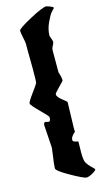

<svg xmlns="http://www.w3.org/2000/svg" viewBox="-143 -895 555 1035"><g transform="rotate(-15 135.0 -378.0)"><path d="M210 -324 206 -181Q206 -160 207 -159Q181 -138 181 -120Q181 -110 196 -107Q211 -104 211 -103Q210 -85 210 -40.5Q210 4 219 17.5Q228 31 238 41.5Q248 52 254 57.5Q260 63 260 65Q260 71 238.5 83.5Q217 96 203.5 96Q190 96 120.5 57Q51 18 51 4Q51 -15 60 -74L62 -92Q64 -100 64 -112L56 -235Q56 -251 66 -251L84 -247Q95 -247 95 -269V-270Q95 -276 52.5 -318Q10 -360 10 -369Q10 -378 40 -419Q70 -460 72.5 -466.5Q75 -473 75 -550L74 -650V-688Q74 -694 68 -722Q62 -750 62 -761Q62 -772 136 -812Q210 -852 232 -852Q270 -841 270 -833Q263 -826 252.5 -814Q242 -802 225 -765.5Q208 -729 208 -693Q219 -664 219 -658Q219 -652 211.5 -638Q204 -624 204 -616V-491Q214 -462 214 -443Q214 -441 186.5 -413.5Q159 -386 159 -380Q159 -366 184.5 -346Q210 -326 210 -324Z"/></g></svg>

Font: Piedra
Style: Regular
Weight: 400
Designer: Angel Koziupa & Ale Paul
Foundry: Angel Koziupa and Alejandro Paul
Version: Version 1.000